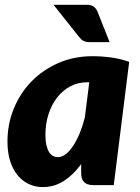

<svg xmlns="http://www.w3.org/2000/svg" viewBox="-20 -756 570 784"><path d="M10.5 0ZM444.5 0H361.5Q347 0 337.2 -3.8Q327.5 -7.5 321.8 -14Q316 -20.5 313.8 -29.5Q311.5 -38.5 311.5 -49V-86Q279.5 -42 240.5 -17Q201.5 8 154.5 8Q126.5 8 100.5 -3.2Q74.5 -14.5 54.5 -37.2Q34.5 -60 22.5 -95.2Q10.5 -130.5 10.5 -178.5Q10.5 -249 36.2 -312.2Q62 -375.5 108.2 -423Q154.5 -470.5 218 -498.5Q281.5 -526.5 357.5 -526.5Q394.5 -526.5 432.5 -521.5Q470.5 -516.5 507.5 -503.5ZM216.5 -114.5Q233.5 -114.5 249.5 -127.2Q265.5 -140 279.8 -162Q294 -184 306 -213.5Q318 -243 326.5 -276.5L344.5 -420H335.5Q297.5 -420 266.2 -403Q235 -386 212.5 -356.8Q190 -327.5 177.8 -288.8Q165.5 -250 165.5 -206Q165.5 -181 169.5 -163.5Q173.5 -146 180.2 -135.2Q187 -124.5 196.2 -119.5Q205.5 -114.5 216.5 -114.5ZM332 -736.5Q353.5 -736.5 363.2 -728.8Q373 -721 379 -706.5L427.5 -584H346.5Q330.5 -584 321.2 -588.8Q312 -593.5 303 -605L198.5 -736.5Z"/></svg>

Font: Lato Black
Style: Italic
Weight: 900
Italic angle: -7°
Designer: Lukasz Dziedzic
Foundry: tyPoland Lukasz Dziedzic
Version: Version 2.007; 2014-02-27